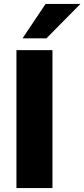

<svg xmlns="http://www.w3.org/2000/svg" viewBox="-20 -961 431 981"><path d="M64 0V-705H248V0ZM95 -765 213 -941H391L217 -765Z"/></svg>

Font: Nunito Sans 12pt ExtraLight Black
Style: Regular
Weight: 900
Version: Version 3.101;gftools[0.9.27]